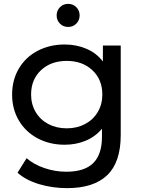

<svg xmlns="http://www.w3.org/2000/svg" viewBox="-20 -763 730 983"><path d="M42 -278.8Q42 -354 76.9 -412.6Q111.8 -471.2 173.3 -503.2Q234.9 -535.2 311 -535.2Q371.1 -535.2 422.6 -513.2Q474.1 -491.2 506.8 -448.2V-529.8H598.1V-71.8Q598.1 67.4 529.1 133.8Q460 200.2 323.2 200.2Q248 200.2 179.9 179.7Q111.8 159.2 69.8 121.1L116.2 46.9Q153.3 79.1 207.8 97.7Q262.2 116.2 319.8 116.2Q412.6 116.2 457.3 72Q502 27.8 502 -62V-104Q467.8 -63 418.5 -42.5Q369.1 -22 311 -22Q234.9 -22 173.3 -54.4Q111.8 -86.9 76.9 -145.5Q42 -204.1 42 -278.8ZM139.2 -278.8Q139.2 -229 162.6 -189.5Q186 -149.9 227.5 -127.9Q269 -106 321.8 -106Q374 -106 415.5 -127.9Q457 -149.9 480.5 -189.5Q503.9 -229 503.9 -278.8Q503.9 -356 452.9 -403.6Q401.9 -451.2 321.8 -451.2Q240.7 -451.2 189.9 -403.6Q139.2 -356 139.2 -278.8ZM270 -684.1Q270 -709 286.9 -726.1Q303.7 -743.2 329.1 -743.2Q354 -743.2 370.8 -726.1Q387.7 -709 387.7 -684.1Q387.7 -659.2 370.8 -642.1Q354 -625 329.1 -625Q303.7 -625 286.9 -642.1Q270 -659.2 270 -684.1Z"/></svg>

Font: Montserrat Medium
Style: Regular
Weight: 500
Designer: Julieta Ulanovsky
Foundry: Julieta Ulanovsky
Version: Version 7.200